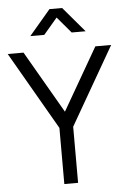

<svg xmlns="http://www.w3.org/2000/svg" viewBox="-62 -984 679 1028"><g transform="rotate(-5 278.0 -470.0)"><path d="M315.3 0H241.3V-301.7L0 -720H85L278.3 -385.7L471 -720H556L315.3 -301.7ZM204 -805H129L243.7 -940H311.7L426.3 -805H351.3L277.7 -891.7Z"/></g></svg>

Font: Manrope Variable Light
Style: Regular
Weight: 200
Designer: Mikhail Sharanda
Foundry: Mikhail Sharanda
Version: Version 4.505